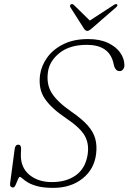

<svg xmlns="http://www.w3.org/2000/svg" viewBox="-20 -899 622 929"><path d="M238 10Q191 10 161.2 2Q131.5 -6 114.5 -16.5Q97.5 -27 89 -35Q80.5 -43 76 -43Q71.5 -43 66.5 -30.2Q61.5 -17.5 55.8 -4.8Q50 8 44 8Q26 8 29 -13L51 -178Q54 -199 68 -199Q83 -199 82 -177L81 -154Q78.5 -90.5 121 -54.2Q163.5 -18 231 -18Q300.5 -18 346 -50.2Q391.5 -82.5 403 -145Q413 -198.5 391.8 -239Q370.5 -279.5 301 -326Q228.5 -374.5 196.5 -422Q164.5 -469.5 174 -538Q180.5 -582 208.8 -621.2Q237 -660.5 286.8 -685.2Q336.5 -710 406 -710Q463 -710 502.2 -691.5Q541.5 -673 561.8 -644Q582 -615 582 -583Q582 -572 575.5 -563.5Q569 -555 560 -555Q548 -555 541.8 -562Q535.5 -569 533 -577L528 -597Q506.5 -682 400 -682Q318.5 -682 269.8 -644Q221 -606 212.5 -554Q203 -493 229.8 -449.8Q256.5 -406.5 325 -359Q376 -324 403.8 -292.8Q431.5 -261.5 440.8 -228.2Q450 -195 445 -154Q436 -80 379.2 -35Q322.5 10 238 10ZM423.5 -761Q410.5 -749.5 402.5 -749.5Q393.5 -749.5 386 -761L320.5 -864Q315.5 -873 323.5 -878Q330 -881.5 337 -875.5L414.5 -799.5L531.5 -875.5Q541.5 -881.5 546 -878Q552 -873 542 -864Z"/></svg>

Font: Fraunces 9pt S100 Thin
Style: Italic
Weight: 100
Italic angle: -16°
Version: Version 1.000; ttfautohint (v1.8.3)